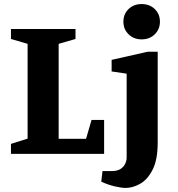

<svg xmlns="http://www.w3.org/2000/svg" viewBox="-20 -758 877 946"><path d="M34 0V-49L116 -75V-542L34 -566V-615H352V-566L269 -542V-74H404L431 -167H493V0ZM599 168Q580 168 546.5 160.5Q513 153 479 137L485 85H530Q557 85 573 75Q589 65 596.5 49.5Q604 34 604 19V-395L530 -406V-463L707 -503H757V-56Q757 29 732 78Q707 127 670.5 147.5Q634 168 599 168ZM678 -564Q639 -564 613.5 -589Q588 -614 588 -651Q588 -689 613.5 -713.5Q639 -738 678 -738Q717 -738 742.5 -713.5Q768 -689 768 -651Q768 -614 742.5 -589Q717 -564 678 -564Z"/></svg>

Font: Manuale ExtraBold
Style: Regular
Weight: 800
Version: Version 1.002